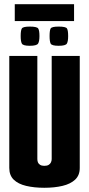

<svg xmlns="http://www.w3.org/2000/svg" viewBox="-20 -885 422 910"><path d="M190 5Q142 5 104 -4Q66 -13 45 -33.5Q24 -54 24 -89V-620H157V-131Q157 -122 160 -115Q163 -108 170.5 -103.5Q178 -99 190 -99Q203 -99 210.5 -103.5Q218 -108 221.5 -115.5Q225 -123 225 -131V-620H358V-89Q358 -54 336 -33.5Q314 -13 276 -4Q238 5 190 5ZM258 -668Q225 -668 220 -678.5Q215 -689 215 -714Q215 -741 220 -750Q225 -759 258 -759Q292 -759 297.5 -750Q303 -741 303 -714Q303 -689 297 -678.5Q291 -668 258 -668ZM121 -668Q89 -668 83.5 -678.5Q78 -689 78 -714Q78 -741 83.5 -750Q89 -759 121 -759Q155 -759 161 -750Q167 -741 167 -714Q167 -689 160.5 -678.5Q154 -668 121 -668ZM50 -785V-865H331V-785Z"/></svg>

Font: Smooch Sans ExtraBold
Style: Regular
Weight: 800
Designer: Robert E. Leuschke
Foundry: Robert E. Leuschke
Version: Version 1.010